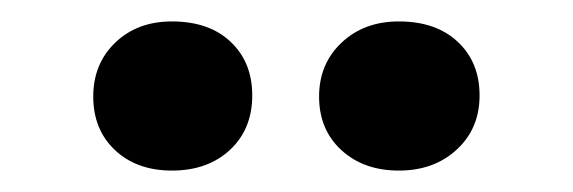

<svg xmlns="http://www.w3.org/2000/svg" viewBox="-20 -777 540 181"><path d="M142.1 -616.2Q108.9 -616.2 88.4 -635.5Q67.9 -654.8 67.9 -686Q67.9 -716.8 88.6 -736.8Q109.4 -756.8 142.1 -756.8Q177.2 -756.8 197.5 -737.5Q217.8 -718.3 217.8 -687Q217.8 -655.3 196.8 -635.7Q175.8 -616.2 142.1 -616.2ZM280.8 -686Q280.8 -716.8 302 -736.8Q323.2 -756.8 356 -756.8Q391.1 -756.8 411.6 -737.5Q432.1 -718.3 432.1 -687Q432.1 -655.8 410.6 -636Q389.2 -616.2 356 -616.2Q322.8 -616.2 301.8 -635.5Q280.8 -654.8 280.8 -686Z"/></svg>

Font: Literata Book SemiBold
Style: Regular
Weight: 600
Designer: Latin by Veronika Burian and Jose Scaglione. Greek by Irene Vlachou. Cyrillic by Vera Evstafieva
Foundry: TypeTogether
Version: Version 2.003;PS 002.003;hotconv 1.0.88;makeotf.lib2.5.64775